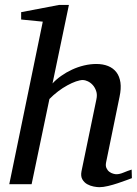

<svg xmlns="http://www.w3.org/2000/svg" viewBox="-20 -757 564 789"><path d="M522 -24.9Q515.6 -22.5 499.8 -16.6Q483.9 -10.7 464.4 -4.2Q444.8 2.4 424.3 7.3Q403.8 12.2 388.2 12.2Q378.9 12.2 364.7 9.5Q350.6 6.8 338.1 -0.2Q325.7 -7.3 318.4 -20Q311 -32.7 314.9 -53.2L376 -348.1Q380.4 -367.7 375.2 -382.8Q370.1 -397.9 360.8 -408Q351.6 -418 340.3 -423.1Q329.1 -428.2 320.8 -428.2Q309.1 -428.2 292.2 -422.4Q275.4 -416.5 256.6 -406.2Q237.8 -396 218.8 -381.6Q199.7 -367.2 183.1 -350.1L109.9 0H18.1L155.8 -668L66.9 -676.8V-707L223.1 -736.8H263.2L195.8 -414.1Q210.9 -430.7 231.7 -445.3Q252.4 -460 276.1 -470.9Q299.8 -481.9 325.4 -488Q351.1 -494.1 376 -494.1Q403.3 -494.1 424.3 -485.6Q445.3 -477.1 458.3 -460.2Q471.2 -443.4 474.9 -418Q478.5 -392.6 471.2 -358.9L416 -89.8Q413.1 -75.7 417.5 -66.2Q421.9 -56.6 429.4 -51Q437 -45.4 445.3 -43.2Q453.6 -41 458 -41Q471.7 -41 487.8 -47.9Q503.9 -54.7 521 -60.1Z"/></svg>

Font: Charis SIL Cyr
Style: Italic
Weight: 400
Italic angle: -11°
Foundry: SIL International
Version: Version 5.000